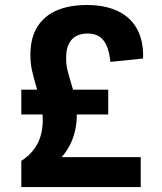

<svg xmlns="http://www.w3.org/2000/svg" viewBox="-20 -762 660 782"><path d="M553.2 -122.1V0H66.8V-106.8Q110.5 -135.2 132.3 -176Q154.1 -216.8 154.1 -273.1Q154.1 -305.9 147.9 -334.2Q141.8 -362.6 129.4 -403.5Q116.8 -445.8 110.3 -475.2Q103.8 -504.5 103.8 -538.9Q103.8 -608.4 132.8 -653.8Q161.7 -699.2 213.1 -720.4Q264.6 -741.6 333.6 -741.6Q408 -741.6 460.3 -716.6Q512.6 -691.7 538.9 -642.8Q565.2 -593.8 562.7 -523.7L429.5 -509.9Q425.3 -552.8 413.4 -578.1Q401.4 -603.4 382.5 -614.5Q363.6 -625.5 336.7 -625.5Q312.3 -625.5 292.8 -616.5Q273.3 -607.4 261.3 -585.2Q249.3 -563.1 249.3 -525.6Q249.3 -500.5 254.2 -479Q259.2 -457.5 269.5 -423.8Q281.2 -386.2 287.1 -358.5Q293 -330.9 293 -296.4Q293 -221.9 260.7 -164Q228.4 -106 169.2 -70.8L175.1 -122.1ZM66.8 -295.9V-396.7H420.8V-295.9Z"/></svg>

Font: Monaspace Neon Var
Style: Regular
Weight: 400
Designer: Riley Cran and the Lettermatic Team
Version: Version 1.000 (Monaspace Neon Var)